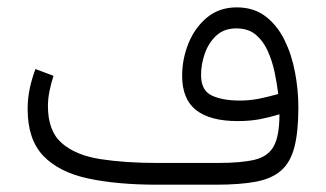

<svg xmlns="http://www.w3.org/2000/svg" viewBox="-20 -506 892 526"><path d="M745.6 -192.9Q718.8 -184.6 691.7 -179.4Q664.6 -174.3 630.9 -174.3Q555.7 -174.3 517.3 -204.3Q479 -234.4 479 -298.3Q479 -344.2 496.3 -387.2Q513.7 -430.2 547.1 -458Q580.6 -485.8 628.4 -485.8Q675.3 -485.8 707.5 -461.2Q739.7 -436.5 759.5 -396.2Q779.3 -356 788.3 -307.6Q797.4 -259.3 797.4 -211.9Q797.4 -145 786.6 -103.3Q775.9 -61.5 750.5 -39.1Q725.1 -16.6 681.4 -8.3Q637.7 0 571.8 0H410.2Q300.8 0 221.2 -17.1Q141.6 -34.2 98.6 -79.1Q55.7 -124 55.7 -207.5Q55.7 -236.3 61.5 -263.7Q67.4 -291 77.1 -316.9L126.5 -298.3Q120.1 -278.3 115.7 -256.8Q111.3 -235.4 111.3 -215.3Q111.3 -147 149.4 -113.8Q187.5 -80.6 255.1 -70.1Q322.8 -59.6 410.2 -59.6H577.6Q641.1 -59.6 677.7 -68.4Q714.4 -77.1 730 -105.5Q745.6 -133.8 745.6 -192.9ZM637.2 -230.5Q664.6 -230.5 690.7 -235.8Q716.8 -241.2 742.2 -248.5Q738.8 -277.3 732.2 -308.6Q725.6 -339.8 713.1 -367.2Q700.7 -394.5 680.2 -411.4Q659.7 -428.2 627.4 -428.2Q593.8 -428.2 572.5 -408.4Q551.3 -388.7 541 -359.1Q530.8 -329.6 530.8 -300.3Q530.8 -258.3 560.1 -244.4Q589.4 -230.5 637.2 -230.5Z"/></svg>

Font: Vazirmatn UI FD ExtraLight
Style: Regular
Weight: 200
Designer: Saber Rastikerdar
Foundry: Saber Rastikerdar
Version: Version 33.003